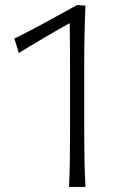

<svg xmlns="http://www.w3.org/2000/svg" viewBox="-20 -736 475 756"><path d="M252 0Q254.4 -58.1 255.1 -112.3Q255.9 -166.5 255.9 -230V-460Q255.9 -505.9 255.4 -552.2Q254.9 -598.6 254.4 -645Q203.6 -616.7 153.8 -587.4Q104 -558.1 54.2 -527.3L36.6 -584Q99.1 -615.2 160.6 -648.7Q222.2 -682.1 283.7 -716.3L316.4 -713.9Q314 -656.7 312.7 -594.2Q311.5 -531.7 311.5 -465.8V-230Q311.5 -166.5 312.5 -112.3Q313.5 -58.1 316.4 0Z"/></svg>

Font: Pinar DS1 Light
Style: Regular
Weight: 300
Designer: Amin Abedi
Version: Version 3.000